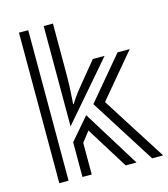

<svg xmlns="http://www.w3.org/2000/svg" viewBox="-115 -870 841 961"><g transform="rotate(-15 305.5 -390.0)"><path d="M249 -780V-531Q249 -489 247.5 -450.5Q246 -412 244 -388Q242 -364 242 -364H245Q245 -364 261 -388.5Q277 -413 313 -456L396 -557H457L201 -260V-780ZM73 -780H121V0H73ZM340 -338 524 -557H587L399 -333L611 0H554ZM282 -217 241 -164V0H193V-180L291 -294L473 0H417Z"/></g></svg>

Font: Train One
Style: Regular
Weight: 400
Designer: Fontworks Inc.
Foundry: Fontworks Inc.
Version: Version 1.100